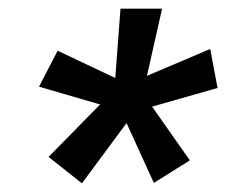

<svg xmlns="http://www.w3.org/2000/svg" viewBox="-20 -743 522 443"><path d="M335 -321 418 -373 331 -497 482 -540 465 -630 319 -568 354 -723H258L246 -563L113 -626L70 -543L211 -502L92 -381L169 -320L272 -459Z"/></svg>

Font: United Sans
Style: Bold Italic
Weight: 700
Italic angle: -8°
Designer: Pablo Impallari, Rodrigo Fuenzalida (Modified by Dan O. Williams)
Version: Version 1.000;PS 001.000;hotconv 1.0.88;makeotf.lib2.5.64775